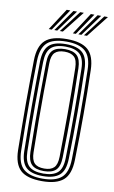

<svg xmlns="http://www.w3.org/2000/svg" viewBox="-105 -1023 643 1084"><g transform="rotate(10 217.0 -481.5)"><path d="M216.5 7.2Q130.5 7.2 92.8 -27.6Q55 -62.5 53.5 -142.8Q52.5 -215.8 51.9 -279Q51.2 -342.2 51.2 -402Q51.2 -461.8 51.9 -524Q52.5 -586.2 53.5 -657.2Q55 -737.8 92.9 -772.5Q130.8 -807.2 216.5 -807.2Q300.5 -807.2 338.9 -772.9Q377.2 -738.5 379.2 -657.5Q380.8 -592.2 381.6 -530.9Q382.5 -469.5 382.5 -407.8Q382.5 -346 381.8 -280.6Q381 -215.2 379.2 -142.5Q377.2 -60.2 338.1 -26.5Q299 7.2 216.5 7.2ZM216.5 -7.2Q290 -7.2 325 -37.8Q360 -68.2 361.5 -143Q363 -210.2 363.8 -272.1Q364.5 -334 364.5 -395Q364.5 -456 363.9 -520.4Q363.2 -584.8 361.5 -656.8Q360 -730.8 325.5 -761.8Q291 -792.8 216.5 -792.8Q139.5 -792.8 106.1 -761Q72.8 -729.2 71.2 -656.8Q70 -597.2 69.4 -540.1Q68.8 -483 68.8 -422.8Q68.8 -362.5 69.2 -294Q69.8 -225.5 71.2 -143Q72.5 -67.8 108 -37.5Q143.5 -7.2 216.5 -7.2ZM216.5 -21.8Q149.5 -21.8 119.8 -49.9Q90 -78 88.8 -143Q87.8 -215.8 87.1 -279Q86.5 -342.2 86.5 -402Q86.5 -461.8 87.1 -523.9Q87.8 -586 88.8 -656.8Q90 -722 119.6 -750.1Q149.2 -778.2 216.5 -778.2Q281.5 -778.2 311.9 -750.6Q342.2 -723 344 -656.5Q345.5 -595.2 346.4 -534.2Q347.2 -473.2 347.2 -410.4Q347.2 -347.5 346.5 -281.2Q345.8 -215 344 -143.5Q342.5 -76.2 311.4 -49Q280.2 -21.8 216.5 -21.8ZM216.5 -36.2Q270.2 -36.2 297.6 -59.6Q325 -83 326.2 -144Q327.8 -210 328.5 -272.5Q329.2 -335 329.2 -397Q329.2 -459 328.6 -523Q328 -587 326.2 -656Q325 -716 298.2 -740Q271.5 -764 216.5 -764Q158.5 -764 133 -739Q107.5 -714 106.5 -656.5Q105.2 -591.8 104.6 -530.6Q104 -469.5 103.9 -408.1Q103.8 -346.8 104.4 -281.5Q105 -216.2 106.5 -143.5Q107.5 -86.2 133 -61.2Q158.5 -36.2 216.5 -36.2ZM216.5 -50.5Q168.2 -50.5 146.6 -72.4Q125 -94.2 124 -144.5Q122.5 -229 122 -312.9Q121.5 -396.8 122 -482.1Q122.5 -567.5 124 -656Q125 -708.2 147.9 -728.9Q170.8 -749.5 216.5 -749.5Q263.5 -749.5 285.5 -728.2Q307.5 -707 308.8 -655.8Q310.2 -592.8 311.1 -532.1Q312 -471.5 312 -409.9Q312 -348.2 311.2 -282.9Q310.5 -217.5 308.8 -145Q307.5 -93 285.4 -71.8Q263.2 -50.5 216.5 -50.5ZM216.5 -65Q254 -65 272.1 -83Q290.2 -101 291 -145.8Q292 -208.5 292.6 -269Q293.2 -329.5 293.4 -390.8Q293.5 -452 293 -517.1Q292.5 -582.2 291 -654Q290.2 -700.2 271.5 -717.6Q252.8 -735 216.5 -735Q178.8 -735 160.6 -717.1Q142.5 -699.2 141.8 -655.5Q140.2 -573.5 139.6 -492.6Q139 -411.8 139.4 -326.2Q139.8 -240.8 141.8 -144.5Q142.5 -102 160 -83.5Q177.5 -65 216.5 -65ZM105.2 -845 186.5 -969.8H207L122.5 -845ZM137.2 -845 225 -969.8H245.8L154.2 -845ZM169 -845 263.8 -969.8H284.5L186.2 -845ZM243.5 -845 324.8 -969.8H345.2L260.5 -845ZM275.2 -845 363.5 -969.8H384L292.5 -845ZM307.2 -845 402 -969.8H422.8L324.5 -845Z"/></g></svg>

Font: Big Shoulders Inline Text Thin Medium
Style: Regular
Weight: 500
Version: Version 2.002